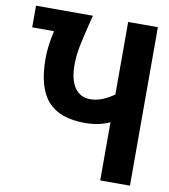

<svg xmlns="http://www.w3.org/2000/svg" viewBox="-82 -795 763 865"><g transform="rotate(10 300.0 -362.5)"><path d="M96.5 -498.5Q96.5 -554 112.5 -626H13V-725H273.5L265 -692Q248.5 -626.5 239.2 -580.8Q230 -535 230 -494.5Q230 -424 255.5 -388.2Q281 -352.5 326 -352.5Q352 -352.5 378.2 -362.2Q404.5 -372 434.5 -393V-725H570.5V0H434.5V-266Q385.5 -243 320 -243Q205.5 -243 151 -304.2Q96.5 -365.5 96.5 -498.5Z"/></g></svg>

Font: JuliaMono ExtraBold
Style: Regular
Weight: 800
Monospace: yes
Designer: cormullion
Foundry: corm
Version: Version 0.055; ttfautohint (v1.8.4)